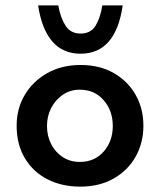

<svg xmlns="http://www.w3.org/2000/svg" viewBox="-20 -684 595 715"><path d="M42 -216Q42 -280 72.5 -331Q103 -382 156.5 -412Q210 -442 280 -442Q351 -442 403.5 -412Q456 -382 485 -331Q514 -280 514 -216Q514 -152 485 -100.5Q456 -49 403 -19Q350 11 279 11Q210 11 156.5 -16.5Q103 -44 72.5 -95Q42 -146 42 -216ZM155 -215Q155 -177 171 -146.5Q187 -116 214.5 -98.5Q242 -81 277 -81Q332 -81 366 -119.5Q400 -158 400 -215Q400 -272 366 -311Q332 -350 277 -350Q242 -350 214.5 -331.5Q187 -313 171 -282.5Q155 -252 155 -215ZM280 -484Q214 -484 174.5 -530Q135 -576 122 -664H197Q205 -618 224 -588.5Q243 -559 280 -559Q318 -559 336 -588.5Q354 -618 361 -664H437Q411 -484 280 -484Z"/></svg>

Font: Synthetic SemiBold
Style: Regular
Weight: 600
Designer: Santiago Orozco
Foundry: Typemade
Version: Version 2.000; ttfautohint (v1.8.4.7-5d5b)